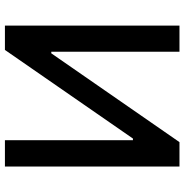

<svg xmlns="http://www.w3.org/2000/svg" viewBox="-4 -764 767 800"><g transform="rotate(90 380.0 -363.5)"><path d="M86.3 -727.3V0H187.5L556.8 -533.4H563.6V0H673.3V-727.3H571.7L201.7 -193.2H195V-727.3Z"/></g></svg>

Font: Margiela Sans Medium
Style: Regular
Weight: 500
Designer: Stefan Endress, Andreas Faust
Version: Version 1.100;FEAKit 1.0